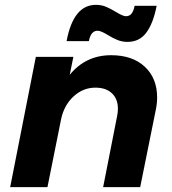

<svg xmlns="http://www.w3.org/2000/svg" viewBox="-20 -773 712 793"><path d="M629 -370Q629 -346 623 -317L559 0H406L464 -295Q467 -310 467 -324Q467 -364 442.5 -387.5Q418 -411 374 -411Q323 -411 283.5 -374.5Q244 -338 232 -279L176 0H22L128 -538H283L268 -464Q334 -545 439 -545Q527 -545 578 -497.5Q629 -450 629 -370ZM507 -600Q485 -600 466 -607.5Q447 -615 424 -629Q413 -636 402 -641Q391 -646 383 -646Q355 -646 347 -603H255Q283 -753 376 -753Q399 -753 418 -745Q437 -737 460 -723Q488 -706 500 -706Q515 -706 523.5 -717Q532 -728 536 -749H627Q613 -677 584.5 -638.5Q556 -600 507 -600Z"/></svg>

Font: Gontserrat SemiBold
Style: Italic
Weight: 600
Italic angle: -11.3°
Designer: Julieta Ulanovsky
Foundry: Julieta Ulanovsky
Version: Version 6.001